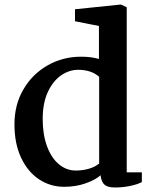

<svg xmlns="http://www.w3.org/2000/svg" viewBox="-20 -814 679 850"><path d="M541 -782V-51H608V-8Q590 2 557 9Q524 16 489 16Q457 16 443 4Q429 -8 425 -38Q403 -18 359.5 -2.5Q316 13 264 13Q203 13 153 -20Q103 -53 73.5 -115.5Q44 -178 44 -264Q44 -350 83.5 -418Q123 -486 190.5 -524.5Q258 -563 339 -563Q384 -563 418 -553V-699L312 -720V-773L515 -794ZM169 -287Q169 -219 188 -167Q207 -115 240.5 -87Q274 -59 316 -59Q346 -59 373.5 -67Q401 -75 419 -90V-474Q384 -505 326 -505Q286 -505 250 -480Q214 -455 191.5 -406Q169 -357 169 -287Z"/></svg>

Font: Martel
Style: Bold
Weight: 700
Designer: Dan Reynolds
Foundry: Dan Reynolds
Version: Version 1.001; ttfautohint (v1.1) -l 5 -r 5 -G 72 -x 0 -D la